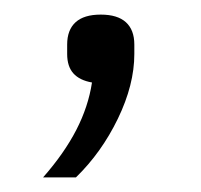

<svg xmlns="http://www.w3.org/2000/svg" viewBox="-20 -105 276 263"><path d="M118 -85Q141 -85 152.5 -74.5Q164 -64 164 -44V-31Q164 11 141.5 57.5Q119 104 84 138H39Q68 105 84.5 73Q101 41 106 8Q89 5 80.5 -4.5Q72 -14 72 -31V-44Q72 -64 83.5 -74.5Q95 -85 118 -85Z"/></svg>

Font: IBM Plex Sans Condensed Light
Style: Regular
Weight: 300
Width: 3
Designer: Mike Abbink, Paul van der Laan, Pieter van Rosmalen
Foundry: Bold Monday
Version: Version 3.201